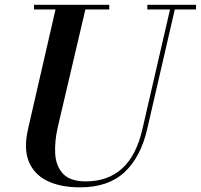

<svg xmlns="http://www.w3.org/2000/svg" viewBox="-20 -770 841 804"><path d="M122.5 -750H437.5V-730.5H337.5L222.5 -240Q208 -177.5 211.2 -125.5Q214.5 -73.5 244.5 -42Q274.5 -10.5 339 -10.5Q432 -10.5 491.5 -64.5Q551 -118.5 576.5 -230L692 -730.5H597V-750H801V-730.5H712L596.5 -230Q569.5 -112.5 501.5 -49Q433.5 14.5 315 14.5Q233.5 14.5 178 -12.5Q122.5 -39.5 100.5 -93.8Q78.5 -148 97.5 -230L212.5 -730.5H122.5Z"/></svg>

Font: Bodoni* 11pt Medium
Style: Italic
Weight: 500
Italic angle: -13°
Version: Version 2.3